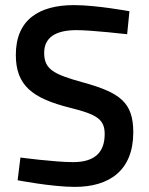

<svg xmlns="http://www.w3.org/2000/svg" viewBox="-20 -722 583 752"><path d="M487 -678C487 -678 357 -702 270 -702C133 -702 42 -645 42 -507C42 -388 106 -337 254 -300C359 -274 390 -255 390 -197C390 -125 351 -87 266 -87C195 -87 60 -105 60 -105L49 -16C49 -16 184 10 273 10C408 10 502 -54 502 -204C502 -321 450 -359 306 -399C189 -431 153 -451 153 -515C153 -574 196 -604 280 -604C338 -604 478 -588 478 -588L487 -678Z"/></svg>

Font: RazerF5 SemiBold
Style: Regular
Weight: 600
Foundry: Razer Inc.
Version: Version 2